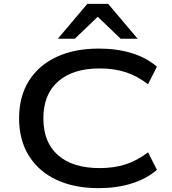

<svg xmlns="http://www.w3.org/2000/svg" viewBox="-20 -966 892 996"><path d="M491 10Q365 10 272.5 -33.5Q180 -77 129.5 -158.5Q79 -240 79 -352Q79 -465 129.5 -546Q180 -627 273 -670.5Q366 -714 492 -714Q586 -714 663 -690.5Q740 -667 794 -620L748 -529Q692 -572 632 -591.5Q572 -611 497 -611Q359 -611 282 -544Q205 -477 205 -352Q205 -227 281.5 -160.5Q358 -94 497 -94Q572 -94 632 -113.5Q692 -133 748 -176L794 -85Q740 -38 662.5 -14Q585 10 491 10ZM280 -765 433 -946H541L694 -765H606L487 -879L368 -765Z"/></svg>

Font: Nunito Sans 10pt Expanded SemiBold
Style: Regular
Weight: 600
Width: 7
Designer: Vernon Adams
Foundry: Vernon Adams
Version: Version 3.101;gftools[0.9.27]